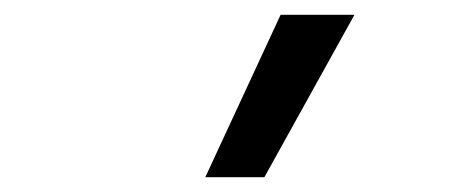

<svg xmlns="http://www.w3.org/2000/svg" viewBox="-20 -1020 640 260"><path d="M338 -780H258L360 -1000H460Z"/></svg>

Font: M PLUS Code Latin 60
Style: Regular
Weight: 400
Width: 7
Monospace: yes
Designer: Coji Morishita
Foundry: UNDERFOREST DESIGN
Version: Version 1.005; ttfautohint (v1.8.3)